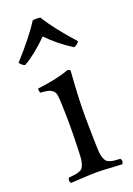

<svg xmlns="http://www.w3.org/2000/svg" viewBox="-133 -709 530 765"><g transform="rotate(-20 132.5 -326.0)"><path d="M141.1 -655.8Q177.7 -596.2 250 -516.1Q239.7 -501.5 227.1 -499Q169.4 -535.2 124 -582Q67.9 -525.9 20 -499Q7.8 -502 -2 -516.1Q74.2 -600.6 108.9 -655.8Q125 -659.2 141.1 -655.8ZM175.8 -108.9Q176.3 -86.9 177.2 -73.2Q178.2 -59.6 182.1 -49.1Q186 -38.6 189.7 -33.4Q193.4 -28.3 202.9 -24.7Q212.4 -21 221.2 -20Q230 -19 248 -18.1Q252.4 -13.7 252.4 -6.6Q252.4 0.5 248 4.9Q229 4.4 195.8 2.2Q162.6 0 140.1 0Q117.2 0 83 2.2Q48.8 4.4 30.8 4.9Q26.4 0.5 26.4 -6.6Q26.4 -13.7 30.8 -18.1Q48.8 -19.5 57.4 -20.8Q65.9 -22 75.7 -25.6Q85.4 -29.3 89.1 -34.2Q92.8 -39.1 96.4 -49.6Q100.1 -60.1 101.3 -73.5Q102.5 -86.9 103 -108.9Q105 -168.5 105 -220.7Q105 -247.6 103 -307.1Q102.1 -330.1 100.1 -341.8Q98.1 -353.5 90.1 -360.8Q82 -368.2 71.5 -370.6Q61 -373 38.1 -375Q34.2 -386.7 36.1 -393.1Q125 -404.3 168.9 -421.9Q182.1 -421.9 182.1 -415Q178.2 -361.3 175.8 -311.5Q173.8 -271 173.8 -219.7Q173.8 -202.1 174.8 -156.5Q175.8 -110.8 175.8 -108.9Z"/></g></svg>

Font: Linux Libertine Display G
Style: Regular
Weight: 400
Designer: Philipp H. Poll
Foundry: Philipp H. Poll
Version: Version 5.0.9